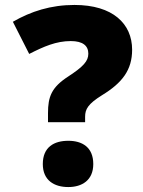

<svg xmlns="http://www.w3.org/2000/svg" viewBox="-20 -744 576 776"><path d="M281 -724C185 -724 105 -698 32 -656L98 -526C157 -556 207 -578 266 -578C315 -578 337 -559 337 -527C337 -497 317 -475 256 -435C188 -391 174 -353 174 -287V-250H324V-272C324 -303 336 -324 392 -359C474 -409 514 -461 514 -543C514 -648 436 -724 281 -724ZM256 12C311 12 357 -15 357 -81C357 -150 311 -175 256 -175C199 -175 153 -150 153 -81C153 -15 199 12 256 12Z"/></svg>

Font: Noto Sans Tamil Black
Style: Regular
Weight: 900
Designer: Jelle Bosma - Monotype Design Team
Foundry: Monotype Imaging Inc.
Version: Version 2.004